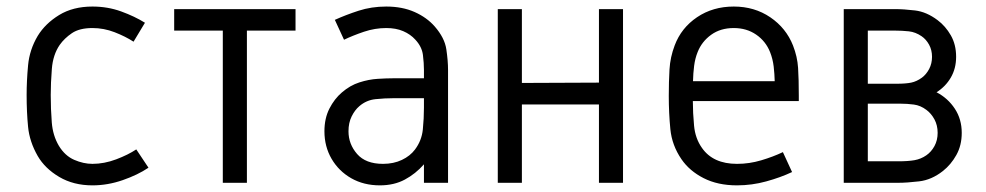

<svg xmlns="http://www.w3.org/2000/svg" viewBox="-20 -556 2999 584"><path d="M261.2 -536.1Q307.6 -536.1 348.6 -521.2Q389.6 -506.3 420.9 -486.8L386.2 -429.2Q361.3 -445.3 328.6 -458Q295.9 -470.7 261.2 -470.7Q221.7 -470.7 198.7 -455.1Q175.8 -439.5 161.6 -419.4Q141.1 -389.6 137.7 -346.4Q134.3 -303.2 134.3 -267.1Q134.3 -224.1 137.5 -183.8Q140.6 -143.6 159.2 -112.3Q177.7 -82 205.8 -69.8Q233.9 -57.6 261.2 -57.6Q296.9 -57.6 333.3 -71.3Q369.6 -85 394.5 -101.6L431.6 -45.9Q398.9 -23.9 353.3 -8.1Q307.6 7.8 261.2 7.8Q203.6 7.8 160.2 -17.8Q116.7 -43.5 94.7 -81.5Q69.8 -125 65.4 -170.2Q61 -215.3 61 -267.1Q61 -310.1 65.4 -357.4Q69.8 -404.8 94.7 -446.8Q117.7 -484.4 159.9 -510.3Q202.1 -536.1 261.2 -536.1Z M657.7 0V-462.9H509.8V-528.3H878.9V-462.9H731V0Z M1154.8 -536.1Q1203.6 -536.1 1241 -519.5Q1278.3 -502.9 1302.2 -475.6Q1332.5 -440.9 1337.6 -406Q1342.8 -371.1 1342.8 -343.3V0H1269.5V-56.2Q1244.1 -27.3 1211.4 -9.8Q1178.7 7.8 1135.3 7.8Q1086.4 7.8 1048.3 -13.9Q1010.3 -35.6 988.5 -73Q966.8 -110.4 966.8 -156.7Q966.8 -195.8 981.9 -225.6Q997.1 -255.4 1020 -274.9Q1044.9 -296.4 1073.2 -305.4Q1101.6 -314.5 1128.7 -316.2Q1155.8 -317.9 1176.8 -317.9H1269.5V-343.3Q1269.5 -363.8 1266.4 -388.9Q1263.2 -414.1 1243.2 -435.5Q1228.5 -451.7 1206.5 -461.2Q1184.6 -470.7 1154.8 -470.7Q1120.6 -470.7 1087.2 -459.5Q1053.7 -448.2 1026.4 -435.1L998.5 -495.6Q1031.7 -510.7 1070.8 -523.4Q1109.9 -536.1 1154.8 -536.1ZM1176.8 -257.3Q1150.4 -257.3 1122.3 -254.4Q1094.2 -251.5 1072.8 -232.9Q1059.1 -221.2 1049.6 -201.9Q1040 -182.6 1040 -156.7Q1040 -117.7 1066.2 -87.6Q1092.3 -57.6 1145 -57.6Q1177.2 -57.6 1202.4 -69.6Q1227.5 -81.5 1242.2 -101.1Q1262.7 -128.4 1266.1 -162.1Q1269.5 -195.8 1269.5 -228.5V-257.3Z M1494.1 -528.3H1567.4V-303.7L1801.8 -304.7V-528.3H1875V0H1801.8V-238.3H1567.4V0H1494.1Z M2211.9 -536.1Q2274.9 -536.1 2323 -503.4Q2371.1 -470.7 2392.1 -417.5Q2405.3 -383.8 2407.5 -349.6Q2409.7 -315.4 2409.7 -264.6V-248.5H2087.4Q2087.4 -212.9 2091.1 -173.8Q2094.7 -134.8 2115.2 -106Q2148.9 -57.6 2221.7 -57.6Q2259.3 -57.6 2295.4 -68.4Q2331.5 -79.1 2361.3 -93.3L2389.2 -32.7Q2354 -16.1 2310.5 -4.2Q2267.1 7.8 2221.7 7.8Q2163.1 7.8 2120.1 -14.2Q2077.1 -36.1 2052.7 -71.8Q2023.9 -113.8 2019 -163.1Q2014.2 -212.4 2014.2 -264.2Q2014.2 -307.6 2016.4 -345Q2018.6 -382.3 2032.2 -418Q2052.2 -471.2 2100.3 -503.7Q2148.4 -536.1 2211.9 -536.1ZM2211.9 -470.7Q2171.4 -470.7 2143.1 -450.2Q2114.7 -429.7 2102.1 -397.9Q2094.2 -378.4 2091.3 -355.7Q2088.4 -333 2087.9 -309.1H2336.4Q2335.9 -330.6 2333.3 -353.5Q2330.6 -376.5 2322.3 -397.5Q2309.1 -430.7 2280 -450.7Q2251 -470.7 2211.9 -470.7Z M2546.4 -528.3H2702.6Q2728.5 -528.3 2763.4 -524.2Q2798.3 -520 2832 -494.6Q2856 -476.6 2872.1 -448.5Q2888.2 -420.4 2888.2 -383.3Q2888.2 -347.7 2872.1 -320.1Q2856 -292.5 2828.6 -275.4Q2863.3 -257.3 2884.3 -225.3Q2905.3 -193.4 2905.3 -151.9Q2905.3 -113.8 2888.9 -84.5Q2872.6 -55.2 2847.7 -35.6Q2813.5 -8.8 2775.9 -4.4Q2738.3 0 2712.9 0H2546.4ZM2619.6 -301.3H2707.5Q2734.9 -301.3 2751.5 -304.7Q2768.1 -308.1 2784.2 -319.8Q2797.4 -329.6 2806.2 -346.2Q2814.9 -362.8 2814.9 -383.3Q2814.9 -403.8 2805.9 -420.2Q2796.9 -436.5 2783.2 -445.8Q2764.6 -458.5 2744.4 -460.7Q2724.1 -462.9 2702.6 -462.9H2619.6ZM2717.8 -240.7H2619.6V-65.4H2712.9Q2742.2 -65.4 2761.7 -68.8Q2781.2 -72.3 2797.4 -83.5Q2812.5 -93.8 2822.3 -111.6Q2832 -129.4 2832 -151.9Q2832 -174.8 2822.3 -192.9Q2812.5 -210.9 2797.9 -221.7Q2779.8 -235.4 2759.5 -238Q2739.3 -240.7 2717.8 -240.7Z"/></svg>

Font: Gidole
Style: Regular
Weight: 400
Version: Version 2.100; ttfautohint (v1.8.4.7-5d5b)